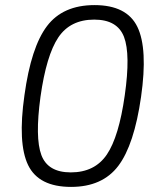

<svg xmlns="http://www.w3.org/2000/svg" viewBox="-20 -722 634 754"><path d="M351 -702Q478 -702 519.5 -616.5Q561 -531 534 -342Q507 -153 444.5 -70.5Q382 12 259 12Q132 12 90.5 -73.5Q49 -159 76 -348Q102 -537 164.5 -619.5Q227 -702 351 -702ZM350 -645Q256 -645 209 -575Q162 -505 139 -342Q117 -181 142.5 -113Q168 -45 258 -45Q352 -45 399.5 -115Q447 -185 470 -348Q493 -509 467 -577Q441 -645 350 -645Z"/></svg>

Font: Exo 2.0 Light
Style: Italic
Weight: 300
Italic angle: -8°
Designer: Natanael Gama
Version: Version 1.001;PS 001.001;hotconv 1.0.70;makeotf.lib2.5.58329